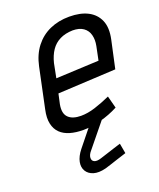

<svg xmlns="http://www.w3.org/2000/svg" viewBox="-137 -594 744 900"><g transform="rotate(-20 235.5 -144.0)"><path d="M299 -15H240L238 -6L159 92Q136 121 131 147Q126 173 137.5 192Q149 211 173.5 218.5Q198 226 234 217Q242 215 260 209Q278 203 298 196.5Q318 190 332.5 185.5Q347 181 346 181L337 131Q337 131 327 134Q317 137 301.5 142Q286 147 267.5 153Q249 159 230 165Q208 172 196 166.5Q184 161 184.5 146Q185 131 200 114L297 -5ZM136 -139 147 -189 436 -204 466 -342Q478 -398 462 -435Q446 -472 409 -491Q372 -510 317 -510Q263 -510 219.5 -490.5Q176 -471 146.5 -433Q117 -395 105 -339L63 -140Q54 -99 60.5 -70Q67 -41 85.5 -23Q104 -5 133 3.5Q162 12 199 12Q240 12 287 -0.5Q334 -13 376 -35L360 -96Q320 -78 282.5 -66Q245 -54 211 -54Q191 -54 175 -59Q159 -64 148.5 -74.5Q138 -85 135 -101Q132 -117 136 -139ZM390 -337 376 -269 162 -259 176 -330Q185 -366 202 -391Q219 -416 246 -429.5Q273 -443 310 -444Q343 -444 363 -430Q383 -416 389.5 -391.5Q396 -367 390 -337Z"/></g></svg>

Font: Advent Pro Medium
Style: Italic
Weight: 500
Italic angle: -12°
Version: Version 3.000